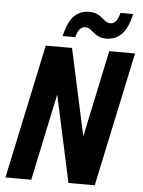

<svg xmlns="http://www.w3.org/2000/svg" viewBox="-60 -963 751 1011"><g transform="rotate(5 315.0 -458.0)"><path d="M7.4 0 158.4 -710H297.2L409.2 -194.8L384.8 -194.2L494 -710H630.4L479.4 0H340.6L228.6 -515.2L253 -515.8L143.8 0ZM472 -774.4Q448.6 -774.4 431.9 -782.2Q415.2 -790 399.6 -803.6Q387.6 -814.6 379 -819.7Q370.4 -824.8 357.2 -824.8Q342.2 -824.8 329.9 -812.6Q317.6 -800.4 309.2 -768H242.4Q260.4 -845.4 292.5 -876.3Q324.6 -907.2 370 -907.2Q395.2 -907.2 412.5 -899.5Q429.8 -891.8 446 -877.2Q457.6 -867 466.6 -861.9Q475.6 -856.8 486.4 -856.8Q502.4 -856.8 514.3 -869.7Q526.2 -882.6 535.6 -916H602.4Q585 -838.6 552 -806.5Q519 -774.4 472 -774.4Z"/></g></svg>

Font: Geist Mono
Style: Italic
Weight: 400
Italic angle: -12°
Monospace: yes
Designer: Basement.studio, Andrés Briganti, Mateo Zaragoza
Foundry: Basement.studio, Vercel, Andrés Briganti, Guido Ferreyra, Mateo Zaragoza
Version: Version 1.500